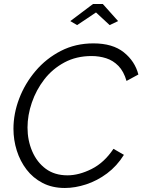

<svg xmlns="http://www.w3.org/2000/svg" viewBox="-20 -930 709 956"><path d="M303 6Q240 6 192 -19Q144 -44 112 -86Q80 -128 63.5 -180.5Q47 -233 47 -289Q47 -364 75.5 -439Q104 -514 157 -576.5Q210 -639 283 -676.5Q356 -714 445 -714Q541 -714 596.5 -669.5Q652 -625 669 -559L610 -527Q596 -575 569.5 -602Q543 -629 508.5 -640Q474 -651 436 -651Q360 -651 300.5 -619Q241 -587 200.5 -534.5Q160 -482 138.5 -419Q117 -356 117 -295Q117 -231 140.5 -176.5Q164 -122 208 -89.5Q252 -57 316 -57Q373 -57 436 -88.5Q499 -120 545 -189L597 -159Q562 -103 513 -66.5Q464 -30 409 -12Q354 6 303 6ZM330 -825 443 -910H492L568 -825L526 -805L458 -868L364 -805Z"/></svg>

Font: Raleway
Style: Italic
Weight: 400
Italic angle: -12°
Designer: Matt McInerney, Pablo Impallari, Rodrigo Fuenzalida
Foundry: Matt McInerney, Pablo Impallari, Rodrigo Fuenzalida
Version: Version 4.026